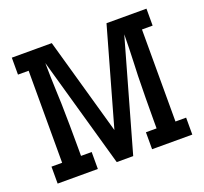

<svg xmlns="http://www.w3.org/2000/svg" viewBox="-96 -633 793 745"><g transform="rotate(-20 300.0 -260.0)"><path d="M188 0H22V-70H66V-450H22V-520H187L300 -120L413 -520H578V-450H534V-70H578V0H412V-70H456V-104Q456 -150 456.5 -195.5Q457 -241 458 -286L460 -338Q461 -368 462 -397.5Q463 -427 463 -456L334 0H266L137 -456Q137 -427 138 -397.5Q139 -368 140 -338L142 -286Q143 -241 143.5 -195.5Q144 -150 144 -104V-70H188Z"/></g></svg>

Font: Iosevka HT Extended
Style: Regular
Weight: 400
Width: 7
Monospace: yes
Designer: Belleve Invis
Foundry: Belleve Invis
Version: Version 32.3.0; ttfautohint (v1.8.4)